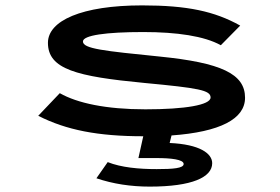

<svg xmlns="http://www.w3.org/2000/svg" viewBox="-20 -496 1040 713"><path d="M536 197C694 197 768 162 768 110C768 74 722 40 610 35L617 7C797 -6 890 -54 890 -133C890 -222 801 -263 573 -286C365 -307 288 -315 288 -342C288 -365 374 -377 512 -377C637 -377 739 -362 800 -328L872 -401C777 -454 676 -476 508 -476C283 -476 158 -419 158 -337C158 -239 264 -212 516 -188C718 -169 762 -161 762 -134C762 -106 667 -90 520 -90C374 -90 267 -113 202 -150L122 -66C226 -13 344 10 512 10L494 91H562C614 91 662 96 662 113C662 129 622 132 562 132C496 132 430 126 380 106L338 166C400 187 466 197 536 197Z"/></svg>

Font: Inconsolata UltraExpanded
Style: Bold
Weight: 700
Width: 9
Monospace: yes
Designer: Raph Levien, Cyreal, Brenton Simpson
Foundry: Raph Levien, Cyreal, Google
Version: Version 3.100